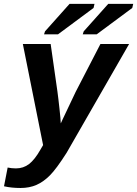

<svg xmlns="http://www.w3.org/2000/svg" viewBox="-62 -753 700 981"><path d="M43 207.5Q-3.9 207.5 -41.5 198.7L-22.9 103Q-2.9 107.4 19.5 107.4Q57.6 107.4 86.7 85Q115.7 62.5 144.5 11.7L158.2 -11.7L54.7 -528.3H196.8L231.4 -285.6Q233.4 -271 236.3 -247.1Q239.3 -223.1 241.9 -197.5Q244.6 -171.9 246.6 -151.1Q248.5 -130.4 248.5 -122.6Q251 -127.4 252.9 -131.8Q254.9 -136.2 256.8 -140.6L324.7 -283.7L451.2 -528.3H597.7L278.3 27.8Q225.6 110.4 193.4 142.6Q160.6 175.8 124.5 191.7Q88.4 207.5 43 207.5ZM416 -712.4 234.4 -577.6H163.1L168 -592.8L293.5 -733.4H420.9ZM613.8 -712.4 432.1 -577.6H360.8L365.7 -592.8L491.2 -733.4H618.7Z"/></svg>

Font: Arimo
Style: Italic
Weight: 400
Italic angle: -12°
Designer: Steve Matteson
Foundry: Monotype Imaging Inc.
Version: Version 1.33